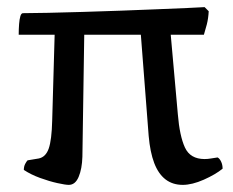

<svg xmlns="http://www.w3.org/2000/svg" viewBox="-20 -519 655 539"><path d="M173.1 0Q163.8 0 141.1 -5Q118.4 -10 92.4 -19.5Q66.4 -29 46.9 -42Q46.9 -51.5 50.6 -58.7Q54.4 -65.9 57.4 -68.9L88.7 -74.1Q108.5 -78.1 116.9 -102.3Q125.2 -126.5 126.5 -180L133.4 -421.5H32.5Q32.5 -437.4 33.6 -451.4Q34.7 -465.4 37.2 -473.7Q39.7 -482 44.5 -482Q71.2 -482 114.9 -483Q158.5 -484 211.2 -485.5Q263.9 -487 317.9 -489Q372 -491 420.5 -493Q469 -495 504.7 -496.5Q540.4 -498 554.4 -499L565.9 -487.5Q564.9 -467.3 560.6 -450.5Q556.3 -433.8 552.4 -421.5H459.3L479.2 -198.6Q484.2 -137.4 499.1 -105Q514 -72.5 554.5 -72.5Q563.2 -72.5 572.1 -74.1Q581.1 -75.7 590.9 -77Q596.6 -74 600.7 -65.3Q604.9 -56.6 604.9 -45.4Q584.8 -29.1 552 -14.5Q519.1 0 493 0Q464.6 0 444.5 -15.5Q424.5 -31 412.9 -61.4Q401.4 -91.8 397.4 -137.2L375.4 -421.5H216.5L211.3 -79Q210.3 -45 200.8 -22.5Q191.3 0 173.1 0Z"/></svg>

Font: Texturina Medium
Style: Regular
Weight: 500
Designer: Guillermo Torres Carreño
Foundry: Omnibus-Type
Version: Version 1.003